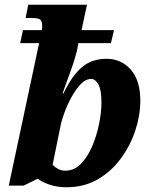

<svg xmlns="http://www.w3.org/2000/svg" viewBox="-20 -780 647 810"><path d="M261 10Q221 10 189 -1Q157 -12 139 -26L80 3H17L145 -598H65L77 -653H156Q157 -657 157.5 -662.5Q158 -668 158 -671Q158 -691 149.5 -697.5Q141 -704 115 -704H88L99 -760H347L324 -653H461L448 -598H311L305 -568Q302 -554 294 -528Q286 -502 275.5 -473.5Q265 -445 256.5 -421Q248 -397 244 -386H248Q283 -460 325 -496Q367 -532 430 -532Q491 -532 531.5 -486.5Q572 -441 572 -355Q572 -294 551 -230Q530 -166 490 -111.5Q450 -57 392.5 -23.5Q335 10 261 10ZM256 -60Q294 -60 322.5 -90Q351 -120 370 -165.5Q389 -211 398.5 -260Q408 -309 408 -347Q408 -401 395 -424Q382 -447 365 -447Q341 -447 320 -424.5Q299 -402 281.5 -370Q264 -338 252.5 -306.5Q241 -275 237 -257L202 -85Q211 -75 224.5 -67.5Q238 -60 256 -60Z"/></svg>

Font: Noto Serif SemiCondensed ExtraBold
Style: Italic
Weight: 800
Width: 4
Italic angle: -12°
Designer: Monotype Design Team
Foundry: Monotype Imaging Inc.
Version: Version 2.014; ttfautohint (v1.8.4.7-5d5b)